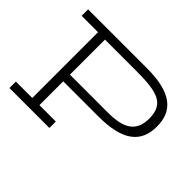

<svg xmlns="http://www.w3.org/2000/svg" viewBox="-136 -914 1158 1158"><g transform="rotate(45 443.0 -335.5)"><path d="M40 -616H180V-55H40V0H381V-55H241V-258H542C751 -258 834 -331 834 -465C834 -599 750 -671 542 -671H40ZM767 -465C767 -302 611 -315 503 -315H241V-614H503C688 -614 767 -593 767 -465Z"/></g></svg>

Font: Stint Ultra Expanded
Style: Regular
Weight: 400
Width: 7
Designer: Astigmatic (AOETI)
Foundry: Astigmatic (AOETI)
Version: Version 1.000